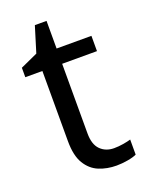

<svg xmlns="http://www.w3.org/2000/svg" viewBox="-129 -726 619 803"><g transform="rotate(-20 180.5 -324.5)"><path d="M264 -62Q284 -62 305 -65.5Q326 -69 339 -73V-6Q325 1 299 5.5Q273 10 249 10Q207 10 171.5 -4.5Q136 -19 114 -55Q92 -91 92 -156V-468H16V-510L93 -545L128 -659H180V-536H335V-468H180V-158Q180 -109 203.5 -85.5Q227 -62 264 -62Z"/></g></svg>

Font: Noto Sans PhagsPa
Style: Regular
Weight: 400
Designer: Monotype Design Team
Foundry: Monotype Imaging Inc.
Version: Version 2.004; ttfautohint (v1.8.4.7-5d5b)